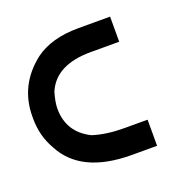

<svg xmlns="http://www.w3.org/2000/svg" viewBox="-80 -454 516 530"><g transform="rotate(-20 178.5 -189.5)"><path d="M295.9 -379.4V-305.7H212.4Q109.4 -305.7 80.6 -237.3Q72.3 -209 72.3 -190.4Q72.3 -120.6 135.7 -89.4Q175.3 -76.7 228 -76.7H295.9V0H222.2Q72.8 0 23.9 -95.2Q0 -136.7 0 -187.5V-193.4Q0 -285.2 75.2 -343.8Q123.5 -379.4 202.6 -379.4Z"/></g></svg>

Font: Gasq
Style: Regular
Weight: 400
Designer: Husham Jawad
Version: Version 1.00;December 29, 2020;FontCreator 13.0.0.2683 32-bi